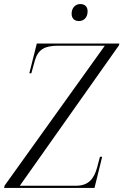

<svg xmlns="http://www.w3.org/2000/svg" viewBox="-56 -929 610 949"><path d="M334 -825C357 -825 377 -841 377 -873C377 -898 361 -909 341 -909C317 -909 298 -891 298 -861C298 -836 314 -825 334 -825ZM-36 0H411L449 -154H438L424 -101C409 -47 383 -11 320 -11H42L532 -705L534 -714H126L89 -567H99L117 -632C133 -686 168 -703 230 -703H462L-33 -12Z"/></svg>

Font: Noto Serif Display Condensed Light
Style: Italic
Weight: 300
Width: 3
Italic angle: -12°
Designer: Monotype Design Team
Foundry: Monotype Imaging Inc.
Version: Version 2.009